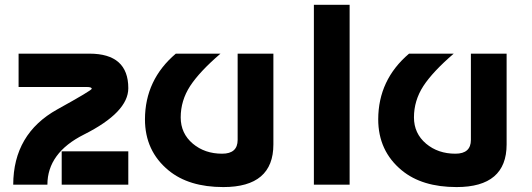

<svg xmlns="http://www.w3.org/2000/svg" viewBox="-20 -757 2180 787"><path d="M34.2 0Q34.7 -208.5 214.8 -308.6Q356 -386.7 356 -393.1Q356 -400.4 335.9 -400.4H56.2V-537.1H346.7Q505.9 -537.1 505.9 -395.5Q505.9 -296.9 324.2 -205.6Q174.3 -130.4 174.3 0ZM505.9 0H232.9V-136.7H505.9Z M895.5 9.8Q753.9 9.8 670.9 -58.6Q574.2 -138.2 574.2 -268.1Q574.7 -430.2 700.7 -537.1H883.8Q798.3 -463.9 759.3 -404.3Q720.7 -344.7 720.7 -275.9Q720.7 -210 770.5 -168Q819.3 -127 890.6 -127Q954.1 -127 954.1 -183.6V-537.1H1100.6V-165Q1100.6 9.8 895.5 9.8Z M1266.6 0V-737.3H1413.1V0Z M1851.6 9.8Q1710 9.8 1627 -58.6Q1530.3 -138.2 1530.3 -268.1Q1530.8 -430.2 1656.7 -537.1H1839.8Q1754.4 -463.9 1715.3 -404.3Q1676.8 -344.7 1676.8 -275.9Q1676.8 -210 1726.6 -168Q1775.4 -127 1846.7 -127Q1910.2 -127 1910.2 -183.6V-537.1H2056.6V-165Q2056.6 9.8 1851.6 9.8Z"/></svg>

Font: Newest Shape
Style: Bold
Weight: 700
Designer: Wojciech Kalinowski "wmk69" (wmk69@o2.pl)
Foundry: Wojciech Kalinowski "wmk69" (wmk69@o2.pl)
Version: Version 1.0.0; 2022-02-24